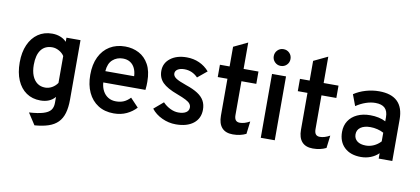

<svg xmlns="http://www.w3.org/2000/svg" viewBox="-80 -1011 3307 1513"><g transform="rotate(10 1573.0 -254.5)"><path d="M252.5 213 192.5 120.5Q264 116 305.2 103.5Q346.5 91 363.8 68.8Q381 46.5 381 11V-37Q340 12 264 12Q198.5 12 151 -20.8Q103.5 -53.5 77.8 -113.5Q52 -173.5 52 -256Q52 -337 78.5 -397Q105 -457 153 -490Q201 -523 266 -523Q301.5 -523 331.2 -511.2Q361 -499.5 381 -478V-511H493.5V-35Q493.5 28 480.2 73.2Q467 118.5 438.2 147.8Q409.5 177 363.5 192.5Q317.5 208 252.5 213ZM283.5 -94.5Q312 -94.5 338 -109.2Q364 -124 381 -149V-364Q366 -387.5 339 -402.2Q312 -417 285 -417Q226.5 -417 195.5 -375.8Q164.5 -334.5 164.5 -256Q164.5 -205.5 179 -169.5Q193.5 -133.5 220 -114Q246.5 -94.5 283.5 -94.5Z M850 12Q777.5 12 725 -21.5Q672.5 -55 644.5 -115.2Q616.5 -175.5 616.5 -256Q616.5 -339.5 645.5 -399.2Q674.5 -459 727 -491Q779.5 -523 850 -523Q910.5 -523 960.2 -497Q1010 -471 1039.5 -417.2Q1069 -363.5 1069 -280.5Q1069 -267.5 1068.5 -249.8Q1068 -232 1065.5 -214H728Q731 -175 746.8 -146Q762.5 -117 789 -100.8Q815.5 -84.5 851.5 -84.5Q886.5 -84.5 913.5 -96.2Q940.5 -108 965 -134L1030 -65.5Q998.5 -31 953.2 -9.5Q908 12 850 12ZM728.5 -304.5H959Q957.5 -341 944.2 -368.5Q931 -396 907 -411.2Q883 -426.5 848.5 -426.5Q800.5 -426.5 766.8 -396.5Q733 -366.5 728.5 -304.5Z M1347 12Q1289.5 12 1236.5 -12.8Q1183.5 -37.5 1151.5 -79L1226.5 -143Q1253 -115.5 1286 -99.5Q1319 -83.5 1350.5 -83.5Q1390.5 -83.5 1412.5 -97.8Q1434.5 -112 1434.5 -138Q1434.5 -154 1424.5 -167.2Q1414.5 -180.5 1389.5 -193.5Q1364.5 -206.5 1320.5 -223Q1234.5 -254.5 1198.5 -291.2Q1162.5 -328 1162.5 -383.5Q1162.5 -446 1212.5 -484.5Q1262.5 -523 1342.5 -523Q1397 -523 1443.2 -502.2Q1489.5 -481.5 1523 -442.5L1448.5 -381Q1403 -427.5 1340.5 -427.5Q1307 -427.5 1287 -414.8Q1267 -402 1267 -381Q1267 -360 1290.2 -343.8Q1313.5 -327.5 1376 -306Q1433 -287 1469.2 -263.5Q1505.5 -240 1522.2 -209.5Q1539 -179 1539 -139Q1539 -68.5 1487.8 -28.2Q1436.5 12 1347 12Z M1803.5 12Q1745.5 12 1716 -21Q1686.5 -54 1686.5 -117.5V-412.5H1609V-511H1686.5V-668.5L1798.5 -722V-511H1917.5V-412.5H1798.5V-142Q1798.5 -114.5 1809.2 -101.2Q1820 -88 1842.5 -88Q1879 -88 1922 -112L1909.5 -11Q1886 0.5 1860 6.2Q1834 12 1803.5 12Z M2026 0V-511H2138V0ZM2081.5 -585Q2054 -585 2034.5 -604.5Q2015 -624 2015 -651.5Q2015 -679.5 2034.2 -699.2Q2053.5 -719 2081.5 -719Q2110.5 -719 2129.8 -699.5Q2149 -680 2149 -651.5Q2149 -623.5 2129.5 -604.2Q2110 -585 2081.5 -585Z M2444 12Q2386 12 2356.5 -21Q2327 -54 2327 -117.5V-412.5H2249.5V-511H2327V-668.5L2439 -722V-511H2558V-412.5H2439V-142Q2439 -114.5 2449.8 -101.2Q2460.5 -88 2483 -88Q2519.5 -88 2562.5 -112L2550 -11Q2526.5 0.5 2500.5 6.2Q2474.5 12 2444 12Z M2828.5 12Q2744.5 12 2696.5 -33.5Q2648.5 -79 2648.5 -157Q2648.5 -208 2673 -245.8Q2697.5 -283.5 2742 -304.2Q2786.5 -325 2846 -325Q2881 -325 2912.8 -318.2Q2944.5 -311.5 2969.5 -298V-331Q2969.5 -380 2944.5 -403.8Q2919.5 -427.5 2869 -427.5Q2832 -427.5 2792.5 -414Q2753 -400.5 2715 -375L2681.5 -464.5Q2723.5 -492.5 2776 -507.8Q2828.5 -523 2881.5 -523Q2980 -523 3029.2 -475.2Q3078.5 -427.5 3078.5 -332V0H2969.5V-43Q2942.5 -16.5 2906 -2.2Q2869.5 12 2828.5 12ZM2851.5 -83.5Q2884 -83.5 2914.8 -97.5Q2945.5 -111.5 2969.5 -137.5V-207Q2947 -219.5 2918.8 -226.2Q2890.5 -233 2863.5 -233Q2813.5 -233 2785 -212.8Q2756.5 -192.5 2756.5 -157Q2756.5 -123 2781.5 -103.2Q2806.5 -83.5 2851.5 -83.5Z"/></g></svg>

Font: Overpass SemiBold
Style: Regular
Weight: 600
Designer: Delve Withrington, Dave Bailey, Thomas Jockin
Foundry: Delve Fonts LLC
Version: Version 4.000